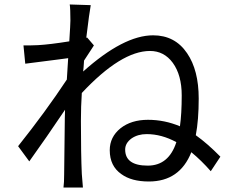

<svg xmlns="http://www.w3.org/2000/svg" viewBox="-20 -808 1040 859"><path d="M769 -172Q703 -208 636 -208Q597 -208 569 -189Q540 -168 540 -139Q540 -67 641 -67Q735 -67 769 -172ZM400 -605Q404 -610 356 -537Q354 -503 352 -488Q533 -650 665 -650Q763 -650 817 -570Q869 -494 869 -367Q869 -272 856 -203Q908 -166 966 -107L923 -42Q881 -90 836 -127Q784 4 646 4Q568 4 523 -29Q471 -65 471 -136Q471 -195 519 -234Q567 -272 642 -272Q716 -272 785 -243Q793 -298 793 -381Q793 -472 753 -527Q714 -580 651 -580Q522 -580 346 -392Q342 -332 342 -267Q342 -118 346 -30L351 31H264Q267 10 267 -28Q269 -237 270 -280L271 -317Q187 -192 111 -86L61 -154Q183 -307 279 -452L285 -548Q298 -549 93 -523L85 -605Q105 -604 150 -606Q203 -609 290 -623Q295 -700 295 -716Q295 -769 292 -788L386 -785Q380 -754 366 -639L370 -640Z"/></svg>

Font: 思源黑体R
Style: Regular
Weight: 400
Designer: Ryoko NISHIZUKA  (kana & ideographs); Paul D. Hunt (Latin, Greek & Cyrillic); Wenlong ZHANG  (bopomofo); Sandoll Communi
Foundry: Adobe Systems Incorporated
Version: Version 1.00 June 24, 2014, initial release